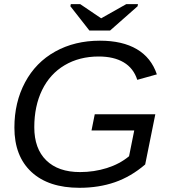

<svg xmlns="http://www.w3.org/2000/svg" viewBox="-20 -894 818 924"><path d="M362.3 9.8Q213.4 9.8 131.3 -66.4Q49.3 -142.6 49.3 -279.8Q49.3 -401.9 100.6 -497.6Q151.9 -593.8 245.8 -646Q339.8 -698.2 460.9 -698.2Q569.3 -698.2 638.7 -657.2Q708 -616.2 734.9 -536.1L640.6 -509.8Q622.6 -565.9 575.2 -594Q527.8 -622.1 455.1 -622.1Q361.8 -622.1 291 -580.1Q220.2 -538.1 182.6 -460.7Q145 -383.3 145 -281.7Q145 -178.7 202.6 -122.3Q260.3 -65.9 365.2 -65.9Q432.6 -65.9 494.1 -85.2Q555.7 -104.5 601.1 -142.1L626 -266.1H420.4L436 -344.2H727.5L678.7 -102.5Q610.4 -43.9 533 -17.1Q455.6 9.8 362.3 9.8ZM642.1 -863.8 509.8 -747.1H410.2L318.8 -863.8L320.8 -874H366.2L466.3 -806.2H467.3L587.4 -874H644Z"/></svg>

Font: Arimo
Style: Italic
Weight: 400
Italic angle: -12°
Designer: Steve Matteson
Foundry: Monotype Imaging Inc.
Version: Version 1.33